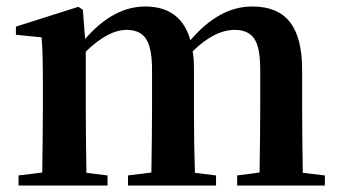

<svg xmlns="http://www.w3.org/2000/svg" viewBox="-20 -571 1048 591"><path d="M311 0V-31L246 -39C245 -115 244 -180 244 -235V-412C290 -457 332 -479 370 -479C397 -479 417 -470 429 -452C442 -433 448 -401 448 -356V-235C448 -181 447 -116 446 -40L374 -31V0H645V-31L580 -39C578 -96 577 -162 577 -235V-357C577 -379 576 -398 573 -413C618 -457 661 -479 703 -479C730 -479 750 -470 762 -453C775 -434 781 -402 781 -357V-235C781 -181 780 -116 779 -40L710 -31V0H980V-31L912 -39C911 -115 910 -180 910 -235V-355C910 -490 860 -551 756 -551C688 -551 625 -516 566 -447C547 -516 500 -551 427 -551C362 -551 300 -518 242 -451L235 -541L221 -550L29 -489V-464L108 -456C111 -425 112 -375 112 -307V-235C112 -181 111 -116 110 -40L37 -31V0Z"/></svg>

Font: AllPunType Bold
Style: Regular
Weight: 700
Version: 1.0